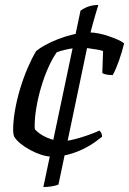

<svg xmlns="http://www.w3.org/2000/svg" viewBox="-20 -632 521 775"><path d="M189 0Q169 0 146 -7.5Q123 -15 101 -27Q79 -39 62 -53Q45 -67 37 -81Q35 -87 34 -92.5Q33 -98 33 -106Q33 -143 40.5 -186.5Q48 -230 61.5 -274.5Q75 -319 92 -358.5Q109 -398 126 -426Q139 -437 161.5 -449.5Q184 -462 213 -473.5Q242 -485 275.5 -493Q309 -501 343 -501Q358 -501 378.5 -497Q399 -493 419 -486Q439 -479 456 -471.5Q473 -464 481 -457Q473 -423 460 -386.5Q447 -350 435 -329Q420 -329 410 -331Q400 -333 393 -337L396 -426Q389 -429 371 -432Q353 -435 335 -437.5Q317 -440 307 -440Q295 -440 277 -437.5Q259 -435 240.5 -430.5Q222 -426 209 -421Q192 -397 175.5 -360.5Q159 -324 146.5 -282Q134 -240 127 -199Q120 -158 120 -125Q120 -121 120 -117.5Q120 -114 121 -110Q129 -101 141.5 -92Q154 -83 169.5 -76.5Q185 -70 201 -66Q217 -62 231 -62Q245 -62 266 -66.5Q287 -71 309.5 -78Q332 -85 351.5 -92.5Q371 -100 381 -105Q384 -103 388 -96.5Q392 -90 392 -80Q382 -72 363.5 -58.5Q345 -45 318 -31.5Q291 -18 258.5 -9Q226 0 189 0ZM155 123 305 -589Q322 -601 339.5 -606.5Q357 -612 377 -612Q366 -577 354.5 -535.5Q343 -494 337 -465L216 113Q207 117 190 120Q173 123 155 123Z"/></svg>

Font: Texturina Medium 12pt
Style: Italic
Weight: 400
Italic angle: -11°
Version: Version 1.002